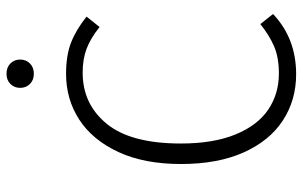

<svg xmlns="http://www.w3.org/2000/svg" viewBox="-190 -729 930 590"><g transform="rotate(-90 275.0 -434.0)"><path d="M519 -633 487 -593Q452 -621 420 -633Q388 -645 347 -645Q250 -645 189.5 -571Q129 -497 129 -343Q129 -243 157 -175Q185 -107 233.5 -74.5Q282 -42 344 -42Q393 -42 427 -56.5Q461 -71 496 -99L527 -60Q452 11 342 11Q262 11 199.5 -30Q137 -71 101.5 -150.5Q66 -230 66 -343Q66 -456 103 -535.5Q140 -615 202.5 -655.5Q265 -696 343 -696Q400 -696 439.5 -680.5Q479 -665 519 -633ZM387 -837Q387 -819 375 -807Q363 -795 343 -795Q324 -795 312 -807Q300 -819 300 -837Q300 -855 312 -867Q324 -879 343 -879Q363 -879 375 -867Q387 -855 387 -837Z"/></g></svg>

Font: Fira Sans Light
Style: Regular
Weight: 300
Designer: bBox Type GmbH & Carrois Corporate GbR & Edenspiekermann AG
Foundry: bBox Type GmbH & Carrois Corporate GbR & Edenspiekermann AG
Version: Version 4.301